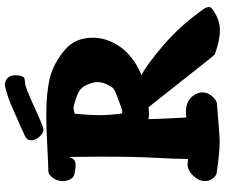

<svg xmlns="http://www.w3.org/2000/svg" viewBox="-88 -854 935 799"><g transform="rotate(-90 379.5 -454.5)"><path d="M463.9 -838.9Q461.9 -832 460.4 -828.1Q459 -824.2 456.1 -822.3Q453.1 -820.3 451.7 -819.8Q450.2 -819.3 443.8 -818.8Q437.5 -818.4 433.6 -817.4Q432.6 -817.4 431.6 -817.4Q417 -817.4 338.4 -781.2Q259.8 -745.1 245.1 -742.2Q243.2 -741.2 240.2 -741.2Q224.6 -741.2 210 -757.8Q195.3 -774.4 195.3 -792Q195.3 -810.5 213.9 -818.4Q244.1 -833 290 -852.5Q300.8 -857.4 320.3 -866.2Q339.8 -875 350.6 -879.4Q361.3 -883.8 380.9 -890.1Q400.4 -896.5 421.9 -901.4Q426.8 -902.3 430.7 -901.4Q465.8 -895.5 465.8 -857.4Q465.8 -853.5 465.3 -848.6Q464.8 -843.8 463.9 -838.9ZM466.8 -333Q510.7 -310.5 592.3 -240.7Q673.8 -170.9 745.1 -69.3Q750 -57.6 750 -52.7Q750 -44.9 739.3 -37.1Q698.2 -6.8 651.4 -6.8Q613.3 -6.8 557.6 -26.4Q551.8 -27.3 547.9 -33.2Q543.9 -37.1 490.2 -105Q436.5 -172.9 384.8 -238.3L333 -303.7Q329.1 -303.7 318.8 -302.7Q308.6 -301.8 302.7 -301.8Q290 -301.8 283.2 -304.7Q283.2 -274.4 290 -146.5Q298.8 -148.4 312.5 -148.4Q365.2 -148.4 386.7 -108.4Q394.5 -92.8 394.5 -80.1Q394.5 -48.8 363.3 -25.4Q355.5 -20.5 349.6 -19.5Q210.9 -7.8 194.3 -7.8Q140.6 -7.8 58.6 -20.5Q46.9 -22.5 36.1 -36.6Q25.4 -50.8 25.4 -69.3Q25.4 -102.5 63.5 -131.8Q68.4 -132.8 70.3 -135.7Q84 -141.6 95.7 -141.6Q100.6 -141.6 107.9 -140.6Q115.2 -139.6 116.2 -139.6H117.2Q118.2 -173.8 119.1 -205.1Q120.1 -236.3 121.1 -252.4Q122.1 -268.6 122.1 -270.5V-272.5Q127 -351.6 127 -500L126 -631.8Q123 -631.8 121.6 -625.5Q120.1 -619.1 113.3 -613.3Q106.4 -607.4 89.8 -607.4Q79.1 -607.4 54.7 -612.3Q42 -614.3 33.7 -628.4Q25.4 -642.6 25.4 -661.1Q25.4 -692.4 50.8 -714.8Q58.6 -720.7 66.4 -720.7Q108.4 -721.7 178.2 -725.6Q248 -729.5 300.8 -729.5Q391.6 -729.5 453.1 -714.8Q514.6 -700.2 572.3 -651.4Q622.1 -609.4 622.1 -535.2Q622.1 -476.6 584 -421.9Q545.9 -367.2 466.8 -333ZM305.7 -611.3Q299.8 -546.9 299.8 -508.8Q299.8 -465.8 306.6 -415Q310.5 -413.1 314.5 -413.1Q322.3 -413.1 380.9 -435.5Q401.4 -443.4 409.2 -449.2Q417 -455.1 422.9 -466.8Q437.5 -494.1 437.5 -516.6Q437.5 -536.1 423.8 -565.4Q415 -582 402.8 -590.3Q390.6 -598.6 365.2 -607.4Q335 -616.2 330.1 -616.2Q323.2 -616.2 305.7 -611.3Z"/></g></svg>

Font: Essays1743
Style: Bold
Weight: 700
Designer: Based on the typeface in a 1743 English translation of the essays of Montaigne.  PostScript/TrueType font designed by Jo
Version: Version 002.100